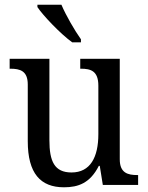

<svg xmlns="http://www.w3.org/2000/svg" viewBox="-20 -786 629 816"><path d="M287 -606H324V-619C297 -657 260 -721 241 -766H139V-756C162 -721 237 -642 287 -606ZM252 10C313 10 363 -8 400 -81H404L417 0H567V-42H564C524 -42 489 -50 489 -109V-536H321V-494H324C365 -494 398 -485 398 -422V-216C398 -118 364 -53 284 -53C211 -53 190 -101 190 -190V-536H21V-494H24C65 -494 98 -485 98 -427V-186C98 -49 152 10 252 10Z"/></svg>

Font: Noto Serif Ethiopic SemiCondensed
Style: Regular
Weight: 400
Width: 4
Designer: Monotype Design Team
Foundry: Monotype Imaging Inc.
Version: Version 2.102